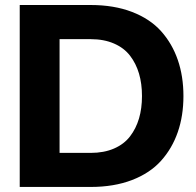

<svg xmlns="http://www.w3.org/2000/svg" viewBox="-20 -740 774 760"><path d="M58.1 0V-720.2H338.9Q431.2 -720.2 502.4 -692.9Q573.7 -665.5 617.7 -616.5Q661.6 -567.4 683.8 -502.7Q706.1 -438 706.1 -359.9Q706.1 -281.7 683.8 -217.3Q661.6 -152.8 617.7 -103.8Q573.7 -54.7 502.4 -27.3Q431.2 0 338.9 0ZM215.8 -134.8H338.9Q391.6 -134.8 431.4 -152.1Q471.2 -169.4 494.9 -200.4Q518.6 -231.4 530.3 -271.2Q542 -311 542 -359.9Q542 -408.7 530.3 -448.5Q518.6 -488.3 494.9 -519.3Q471.2 -550.3 431.4 -567.6Q391.6 -585 338.9 -585H215.8Z"/></svg>

Font: Aspekta 400
Style: Bold
Weight: 700
Designer: Ivo Dolenc
Version: Version 2.000